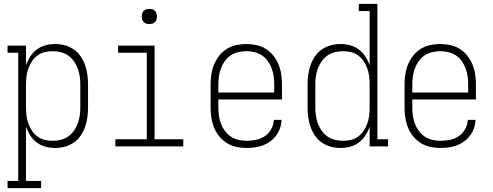

<svg xmlns="http://www.w3.org/2000/svg" viewBox="-20 -755 2540 990"><path d="M19 215V178H74V-483H19V-520H114V-419Q122 -442 136 -463.5Q150 -485 170 -500Q190 -515 214.5 -521.5Q239 -528 264 -528Q289 -528 314 -521.5Q339 -515 360 -500.5Q381 -486 395.5 -465Q410 -444 418.5 -420Q427 -396 430.5 -370.5Q434 -345 434 -320V-200Q434 -175 430.5 -149.5Q427 -124 418.5 -100Q410 -76 395.5 -55Q381 -34 360 -19.5Q339 -5 314 1.5Q289 8 264 8Q239 8 214.5 1.5Q190 -5 170 -20Q150 -35 136 -56.5Q122 -78 114 -101V178H192V215ZM251 -29Q272 -29 293 -34Q314 -39 331 -51Q348 -63 360.5 -80Q373 -97 380.5 -117Q388 -137 391 -158Q394 -179 394 -200V-320Q394 -341 391 -362Q388 -383 380.5 -403Q373 -423 360.5 -440Q348 -457 331 -469Q314 -481 293 -486Q272 -491 251 -491Q230 -491 209.5 -486Q189 -481 172.5 -468.5Q156 -456 144.5 -438.5Q133 -421 126 -401.5Q119 -382 116.5 -361.5Q114 -341 114 -320V-200Q114 -179 116.5 -158.5Q119 -138 126 -118.5Q133 -99 144.5 -81.5Q156 -64 172.5 -51.5Q189 -39 209.5 -34Q230 -29 251 -29Z M575 0V-37H737V-483H589V-520H777V-37H925V0ZM750 -631Q742 -631 734.5 -633Q727 -635 721 -641Q715 -647 713 -654.5Q711 -662 711 -670Q711 -678 713 -685.5Q715 -693 721 -699Q727 -705 734.5 -707Q742 -709 750 -709Q758 -709 765.5 -707Q773 -705 779 -699Q785 -693 787 -685.5Q789 -678 789 -670Q789 -662 787 -654.5Q785 -647 779 -641Q773 -635 765.5 -633Q758 -631 750 -631Z M1251 8Q1225 8 1199 2.5Q1173 -3 1150.5 -17Q1128 -31 1111 -51.5Q1094 -72 1084 -96.5Q1074 -121 1070 -147.5Q1066 -174 1066 -200V-320Q1066 -346 1070 -372.5Q1074 -399 1084 -423Q1094 -447 1110.5 -468Q1127 -489 1149.5 -503Q1172 -517 1198 -522.5Q1224 -528 1250 -528Q1276 -528 1302 -522.5Q1328 -517 1350.5 -503Q1373 -489 1389.5 -468Q1406 -447 1416 -423Q1426 -399 1430 -372.5Q1434 -346 1434 -320V-242H1106V-200Q1106 -179 1109 -157.5Q1112 -136 1119.5 -116.5Q1127 -97 1140 -79.5Q1153 -62 1170.5 -50.5Q1188 -39 1209 -34Q1230 -29 1251 -29Q1276 -29 1300.5 -34Q1325 -39 1345.5 -53Q1366 -67 1378.5 -89.5Q1391 -112 1392 -137H1432Q1431 -115 1424 -94.5Q1417 -74 1404 -56.5Q1391 -39 1373.5 -26Q1356 -13 1336 -5.5Q1316 2 1294.5 5Q1273 8 1251 8ZM1106 -278H1394V-320Q1394 -341 1391 -362Q1388 -383 1380.5 -403Q1373 -423 1360.5 -440.5Q1348 -458 1330.5 -469.5Q1313 -481 1292 -486Q1271 -491 1250 -491Q1229 -491 1208 -486Q1187 -481 1169.5 -469.5Q1152 -458 1139.5 -440.5Q1127 -423 1119.5 -403Q1112 -383 1109 -362Q1106 -341 1106 -320Z M1736 8Q1711 8 1686 1.5Q1661 -5 1640 -19.5Q1619 -34 1604.5 -55Q1590 -76 1581.5 -100Q1573 -124 1569.5 -149.5Q1566 -175 1566 -200V-320Q1566 -345 1569.5 -370.5Q1573 -396 1581.5 -420Q1590 -444 1604.5 -465Q1619 -486 1640 -500.5Q1661 -515 1686 -521.5Q1711 -528 1736 -528Q1761 -528 1785.5 -521.5Q1810 -515 1830 -500Q1850 -485 1864 -463.5Q1878 -442 1886 -419V-698H1830V-735H1926V-37H1981V0H1886V-101Q1878 -78 1864 -56.5Q1850 -35 1830 -20Q1810 -5 1785.5 1.5Q1761 8 1736 8ZM1749 -29Q1770 -29 1790.5 -34Q1811 -39 1827.5 -51.5Q1844 -64 1855.5 -81.5Q1867 -99 1874 -118.5Q1881 -138 1883.5 -158.5Q1886 -179 1886 -200V-320Q1886 -341 1883.5 -361.5Q1881 -382 1874 -401.5Q1867 -421 1855.5 -438.5Q1844 -456 1827.5 -468.5Q1811 -481 1790.5 -486Q1770 -491 1749 -491Q1728 -491 1707 -486Q1686 -481 1669 -469Q1652 -457 1639.5 -440Q1627 -423 1619.5 -403Q1612 -383 1609 -362Q1606 -341 1606 -320V-200Q1606 -179 1609 -158Q1612 -137 1619.5 -117Q1627 -97 1639.5 -80Q1652 -63 1669 -51Q1686 -39 1707 -34Q1728 -29 1749 -29Z M2251 8Q2225 8 2199 2.5Q2173 -3 2150.5 -17Q2128 -31 2111 -51.5Q2094 -72 2084 -96.5Q2074 -121 2070 -147.5Q2066 -174 2066 -200V-320Q2066 -346 2070 -372.5Q2074 -399 2084 -423Q2094 -447 2110.5 -468Q2127 -489 2149.5 -503Q2172 -517 2198 -522.5Q2224 -528 2250 -528Q2276 -528 2302 -522.5Q2328 -517 2350.5 -503Q2373 -489 2389.5 -468Q2406 -447 2416 -423Q2426 -399 2430 -372.5Q2434 -346 2434 -320V-242H2106V-200Q2106 -179 2109 -157.5Q2112 -136 2119.5 -116.5Q2127 -97 2140 -79.5Q2153 -62 2170.5 -50.5Q2188 -39 2209 -34Q2230 -29 2251 -29Q2276 -29 2300.5 -34Q2325 -39 2345.5 -53Q2366 -67 2378.5 -89.5Q2391 -112 2392 -137H2432Q2431 -115 2424 -94.5Q2417 -74 2404 -56.5Q2391 -39 2373.5 -26Q2356 -13 2336 -5.5Q2316 2 2294.5 5Q2273 8 2251 8ZM2106 -278H2394V-320Q2394 -341 2391 -362Q2388 -383 2380.5 -403Q2373 -423 2360.5 -440.5Q2348 -458 2330.5 -469.5Q2313 -481 2292 -486Q2271 -491 2250 -491Q2229 -491 2208 -486Q2187 -481 2169.5 -469.5Q2152 -458 2139.5 -440.5Q2127 -423 2119.5 -403Q2112 -383 2109 -362Q2106 -341 2106 -320Z"/></svg>

Font: Iosevka Curly Slab Extralight
Style: Regular
Weight: 200
Monospace: yes
Designer: Belleve Invis
Foundry: Belleve Invis
Version: Version 22.1.2; ttfautohint (v1.8.4)